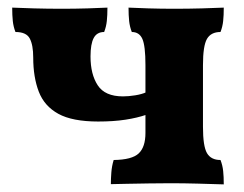

<svg xmlns="http://www.w3.org/2000/svg" viewBox="-20 -481 640 504"><path d="M567.4 3Q534 2 498.4 1Q462.8 0 426.8 0Q401.2 0 370.4 0.5Q339.6 1 312.7 1.5Q285.8 2 271 2.4Q271 -11.6 272.3 -28.6Q273.6 -45.6 278.4 -61Q326.4 -61.6 344.1 -78.3Q361.8 -95 361.8 -132.2V-310Q361.8 -360.8 353.7 -378.9Q345.6 -397 326 -397Q320.6 -410.8 319 -425.8Q317.4 -440.8 317.4 -461Q336.8 -460 369.7 -459Q402.6 -458 436.8 -458Q474.6 -458 510.2 -459Q545.8 -460 567.4 -461Q567.4 -440.8 565.8 -425.8Q564.2 -410.8 558.8 -397Q533.8 -397 523.3 -378.9Q512.8 -360.8 512.8 -310V-148Q512.8 -97.2 523.3 -79.1Q533.8 -61 558.8 -61Q564.2 -47.2 565.8 -32.2Q567.4 -17.2 567.4 3ZM237.6 -162Q170 -162 133.2 -182.2Q96.4 -202.4 81.8 -240.4Q67.2 -278.4 67.2 -330Q67.2 -362.6 58.2 -379.8Q49.2 -397 20.6 -397Q15.2 -410.8 13.6 -425.8Q12 -440.8 12 -461Q33.6 -460 69.2 -459Q104.8 -458 142.6 -458Q176.8 -458 209.7 -459Q242.6 -460 262 -461Q262 -440.8 260.4 -425.8Q258.8 -410.8 253.4 -397Q234.4 -397 226 -381.3Q217.6 -365.6 217.6 -332.8Q217.6 -286 236.6 -257Q255.6 -228 302.8 -228Q317.6 -228 335 -230.8Q352.4 -233.6 364.2 -239V-179.8Q340.4 -171.6 309.2 -166.8Q278 -162 237.6 -162Z"/></svg>

Font: Vollkorn
Style: Regular
Weight: 400
Designer: Friedrich Althausen
Foundry: Friedrich Althausen
Version: Version 4.104